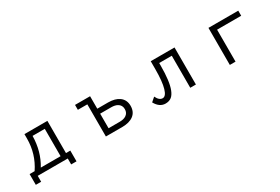

<svg xmlns="http://www.w3.org/2000/svg" viewBox="70 -1547 3861 2647"><g transform="rotate(-30 2000.0 -223.0)"><path d="M357.9 -564.9H723.1V-52.2H792V119.1H707V24.9H229V119.1H144V-52.2H224.1Q357.9 -252 357.9 -494.6ZM637.2 -487.8H442.9Q438.5 -242.2 322.3 -52.2H637.2Z M1163.1 -564.9H1402.8V-366.2H1573.7Q1685.1 -366.2 1750 -319.3Q1820.8 -267.6 1820.8 -172.4Q1820.8 -74.2 1753.4 -23.9Q1687.5 24.9 1574.7 24.9H1314V-486.8H1163.1ZM1402.8 -287.1V-55.2H1579.6Q1642.1 -55.2 1680.2 -79.1Q1729 -109.4 1729 -171.9Q1729 -235.8 1676.3 -265.6Q1639.2 -287.1 1579.6 -287.1Z M2368.2 -564.9H2747.1V24.9H2657.2V-484.9H2457V-446.8Q2457 -190.4 2409.7 -73.2Q2386.2 -14.6 2353 12.7Q2314.9 43.9 2255.4 43.9Q2160.2 43.9 2101.1 -63L2165 -118.7Q2202.1 -40 2257.3 -40Q2309.1 -40 2337.9 -138.7Q2368.2 -241.2 2368.2 -440.9Z M3287.1 -564.9H3761.7V-483.9H3377.9V24.9H3287.1Z"/></g></svg>

Font: FORM UDPGothic
Style: Regular
Weight: 400
Foundry: Pronama LLC
Version: Version 1.05101